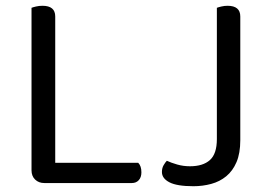

<svg xmlns="http://www.w3.org/2000/svg" viewBox="-20 -633 940 664"><path d="M133 0Q114 0 101.5 -12Q89 -24 89 -44V-606Q94 -608 104.5 -610.5Q115 -613 127 -613Q171 -613 171 -576V-70H458Q469 -59 469 -37Q469 -20 460 -10Q451 0 436 0ZM730 -606Q735 -608 745.5 -610.5Q756 -613 767 -613Q811 -613 811 -576V-148Q811 -103 798 -72.5Q785 -42 762.5 -23.5Q740 -5 710.5 3Q681 11 649 11Q592 11 566 -2.5Q540 -16 540 -38Q540 -52 546 -62Q552 -72 557 -77Q572 -70 593 -64Q614 -58 637 -58Q682 -58 706 -79.5Q730 -101 730 -152Z"/></svg>

Font: Baloo 2
Style: Regular
Weight: 400
Designer: Sarang Kulkarni and Ek Type
Foundry: Ek Type
Version: Version 1.640;hotconv 1.0.111;makeotfexe 2.5.65597; ttfautoh